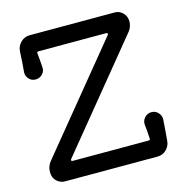

<svg xmlns="http://www.w3.org/2000/svg" viewBox="-109 -831 921 949"><g transform="rotate(-15 352.0 -356.5)"><path d="M582 15H108Q89 15 73 3.5Q57 -8 51 -26Q48 -37 48 -49Q48 -77 65 -99L499 -629Q501 -631 501 -635Q501 -640 494 -640H148Q139 -640 140 -631Q142 -612 143.5 -593.5Q145 -575 146 -558Q148 -539 133.5 -524Q119 -509 99 -509Q78 -509 64.5 -524Q51 -539 52 -558Q54 -581 56 -608Q58 -635 59 -662Q60 -689 79.5 -708.5Q99 -728 126 -728H562Q585 -728 602.5 -710.5Q620 -693 620 -666Q620 -640 603 -618L166 -84Q164 -82 164 -78Q164 -73 171 -73H559Q569 -73 567 -82Q566 -102 564.5 -120.5Q563 -139 561 -155Q560 -175 574 -190Q588 -205 609 -205Q629 -205 643 -190Q657 -175 656 -155Q655 -132 652.5 -105.5Q650 -79 648 -51Q647 -24 628 -4.5Q609 15 582 15Z"/></g></svg>

Font: Kiwi Maru Medium
Style: Regular
Weight: 500
Designer: Hiroki-Chan
Version: Version 1.100